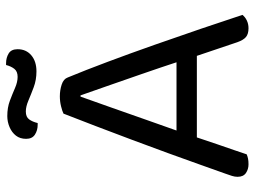

<svg xmlns="http://www.w3.org/2000/svg" viewBox="-123 -707 838 632"><g transform="rotate(-90 296.0 -391.0)"><path d="M298 -545H294Q279 -503 258.5 -445Q238 -387 216.5 -325.5Q195 -264 176 -211L171 -196Q165 -178 156 -151Q147 -124 137 -94.5Q127 -65 118 -39.5Q109 -14 104 2Q97 5 89.5 6.5Q82 8 71 8Q55 8 42.5 -0.5Q30 -9 30 -28Q30 -37 33 -46.5Q36 -56 40 -67Q52 -101 69.5 -150Q87 -199 108 -257Q129 -315 152 -376Q175 -437 197 -495Q219 -553 238 -601Q246 -605 262 -609Q278 -613 295 -613Q315 -613 333.5 -607Q352 -601 357 -587Q381 -529 408.5 -455.5Q436 -382 464 -302.5Q492 -223 517.5 -148Q543 -73 563 -12Q556 -3 544.5 2.5Q533 8 519 8Q500 8 490 -0.5Q480 -9 473 -29L418 -192L410 -220Q390 -281 368.5 -343Q347 -405 328.5 -458Q310 -511 298 -545ZM132 -162 158 -229H437L453 -162ZM230 -786Q258 -786 280.5 -777.5Q303 -769 322.5 -760.5Q342 -752 359 -752Q377 -752 385.5 -763Q394 -774 398 -790H404Q422 -790 436 -781.5Q450 -773 450 -752Q450 -724 430 -707Q410 -690 377 -690Q349 -690 325 -699Q301 -708 281 -716.5Q261 -725 245 -725Q227 -725 219 -714Q211 -703 207 -686H201Q183 -686 169 -695Q155 -704 155 -724Q155 -744 165.5 -757.5Q176 -771 193.5 -778.5Q211 -786 230 -786Z"/></g></svg>

Font: Baloo Bhaina 2
Style: Regular
Weight: 400
Designer: Yesha Goshar, Manish Minz, Shuchita Grover and Ek Type
Foundry: Ek Type
Version: Version 1.700